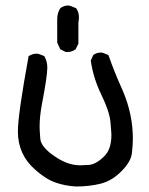

<svg xmlns="http://www.w3.org/2000/svg" viewBox="-20 -676 540 698"><path d="M257 2Q217 0 181.5 -12.5Q146 -25 108 -59Q45 -114 45 -198Q45 -259 84 -472Q98 -481 115 -481Q120 -481 141 -472Q152 -453 152 -430Q152 -399 132 -295Q124 -252 124 -215Q124 -202 126.5 -171.5Q129 -141 180 -107Q226 -75 272 -75Q276 -75 302.5 -76.5Q329 -78 359 -108Q385 -133 385 -186Q385 -194 381.5 -232.5Q378 -271 348.5 -331.5Q319 -392 310 -456L319 -476Q331 -485 348 -485Q353 -485 374 -476Q397 -411 426 -347Q463 -261 463 -172Q463 -150 459.5 -119Q456 -88 421 -53Q386 -18 345 -8Q304 2 257 2ZM225 -487H219L199 -497L188 -521V-606Q188 -629 199 -646Q212 -656 228 -656Q235 -656 257 -646Q267 -632 267 -613Q267 -604 265 -595V-517L255 -497Q242 -487 225 -487Z"/></svg>

Font: Xiaolai SC
Style: Regular
Weight: 400
Designer: Nozomi Seto 瀬戸のぞみ
Version: Version 3.11;December 4, 2020;FontCreator 13.0.0.2613 64-bit